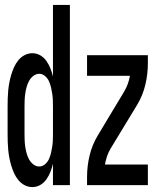

<svg xmlns="http://www.w3.org/2000/svg" viewBox="-20 -755 640 783"><path d="M112 8Q96 8 81 0.5Q66 -7 55 -20.5Q44 -34 37.5 -48.5Q31 -63 26 -79.5Q21 -96 18 -112Q15 -128 13.5 -144Q12 -160 11.5 -176.5Q11 -193 11 -210V-320Q11 -337 11.5 -353.5Q12 -370 13.5 -386Q15 -402 18 -418Q21 -434 26 -450.5Q31 -467 37.5 -481.5Q44 -496 55 -509.5Q66 -523 81 -530.5Q96 -538 112 -538Q129 -538 144 -529.5Q159 -521 169.5 -506Q180 -491 186 -475Q192 -459 196 -443V-735H265V0H196V-87Q192 -71 186 -55Q180 -39 169.5 -24Q159 -9 144 -0.5Q129 8 112 8ZM140 -76Q153 -76 163.5 -85Q174 -94 179.5 -106Q185 -118 188 -131Q191 -144 193 -157Q195 -170 195.5 -183.5Q196 -197 196 -210V-320Q196 -333 195.5 -346.5Q195 -360 193 -373Q191 -386 188 -399Q185 -412 179.5 -424Q174 -436 163.5 -445Q153 -454 140 -454Q127 -454 116 -445.5Q105 -437 98.5 -425Q92 -413 88.5 -400Q85 -387 83 -373.5Q81 -360 80.5 -346.5Q80 -333 80 -320V-210Q80 -197 80.5 -183.5Q81 -170 83 -156.5Q85 -143 88.5 -130Q92 -117 98.5 -105Q105 -93 116 -84.5Q127 -76 140 -76ZM335 0V-33Q335 -78 345.5 -121.5Q356 -165 379 -203L486 -381Q495 -396 501 -412.5Q507 -429 510 -446H335V-530H583V-497Q583 -452 572.5 -408.5Q562 -365 539 -327L431 -149Q422 -134 416.5 -117.5Q411 -101 408 -84H583V0Z"/></svg>

Font: Iosevka Curly Medium Extended
Style: Regular
Weight: 500
Width: 7
Monospace: yes
Designer: Belleve Invis
Foundry: Belleve Invis
Version: Version 11.1.0; ttfautohint (v1.8.3)